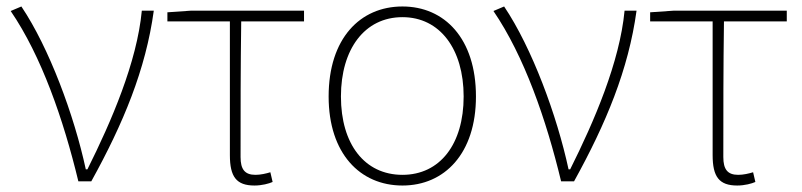

<svg xmlns="http://www.w3.org/2000/svg" viewBox="-20 -560 2478 593"><path d="M222 0H262C361 -179 430 -345 455 -527H418C403 -368 324 -185 250 -37H245C209 -204 132 -412 46 -540L13 -526C108 -387 176 -191 222 0Z M766 13C789 13 811 7 822 2L815 -28C802 -24 785 -20 769 -20C736 -20 723 -37 723 -75C723 -215 723 -353 725 -494H919V-527H569L497 -522V-494H690V-81C690 -14 710 13 766 13Z M1223 13C1353 13 1450 -86 1450 -262C1450 -441 1353 -540 1223 -540C1092 -540 995 -441 995 -262C995 -86 1092 13 1223 13ZM1223 -20C1106 -20 1033 -115 1033 -262C1033 -408 1106 -507 1223 -507C1339 -507 1412 -408 1412 -262C1412 -115 1339 -20 1223 -20Z M1713 0H1753C1852 -179 1921 -345 1946 -527H1909C1894 -368 1815 -185 1741 -37H1736C1700 -204 1623 -412 1537 -540L1504 -526C1599 -387 1667 -191 1713 0Z M2257 13C2280 13 2302 7 2313 2L2306 -28C2293 -24 2276 -20 2260 -20C2227 -20 2214 -37 2214 -75C2214 -215 2214 -353 2216 -494H2410V-527H2060L1988 -522V-494H2181V-81C2181 -14 2201 13 2257 13Z"/></svg>

Font: Noto Sans Japanese Thin
Style: Regular
Weight: 100
Designer: Ryoko NISHIZUKA (kana & ideographs); Paul D. Hunt (Latin, Greek & Cyrillic); Wenlong ZHANG (bopomofo); Sandoll Communica
Foundry: Adobe Systems Incorporated
Version: Version 1.000;PS 1;hotconv 1.0.78;makeotf.lib2.5.61930